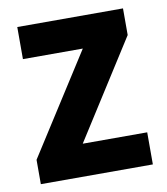

<svg xmlns="http://www.w3.org/2000/svg" viewBox="-67 -603 574 660"><g transform="rotate(-10 220.0 -273.0)"><path d="M414 0V-112H189L406 -453V-546H37V-434H246L23 -85V0Z"/></g></svg>

Font: Noto Sans Malayalam SemiCondensed
Style: Bold
Weight: 700
Width: 4
Designer: Jelle Bosma - Monotype Design Team
Foundry: Monotype Imaging Inc.
Version: Version 2.104